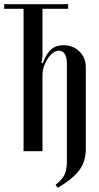

<svg xmlns="http://www.w3.org/2000/svg" viewBox="-23 -719 472 913"><path d="M301 -677H179V-450L174 -421L181 -419Q197 -464 220 -484Q243 -504 278 -504Q324 -504 354.5 -474.5Q385 -445 385 -400V-10Q385 19 377.5 44Q370 69 353.5 91Q337 113 312 133Q287 153 252 174L241 160Q265 142 280 118.5Q295 95 295 50V-418Q295 -447 285 -462.5Q275 -478 257 -478Q243 -478 229 -467.5Q215 -457 204 -440.5Q193 -424 186 -403.5Q179 -383 179 -362V0H89V-677H-3V-699H301Z"/></svg>

Font: Moniqa SemBd Heading
Style: Regular
Weight: 600
Designer: Rajesh Rajput
Foundry: Rajesh Rajput
Version: Version 1.000